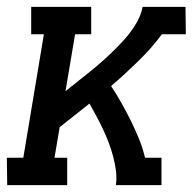

<svg xmlns="http://www.w3.org/2000/svg" viewBox="-44 -540 564 560"><path d="M-23 0 -24 -80H24L84 -440H47V-520H222V-440H175L147 -274Q169 -292 191.5 -309.5Q214 -327 236 -345.5Q258 -364 278.5 -383.5Q299 -403 318 -424Q337 -445 352 -469.5Q367 -494 372 -520H497L498 -440H428Q412 -418 394.5 -398.5Q377 -379 358 -360.5Q339 -342 319.5 -324Q300 -306 280 -289Q296 -265 310 -240Q324 -215 337 -189Q350 -163 361 -136Q372 -109 379 -80H427V0H294Q297 -22 294 -43.5Q291 -65 285.5 -85.5Q280 -106 272.5 -125.5Q265 -145 256 -164Q247 -183 237 -201.5Q227 -220 217 -238Q195 -221 173.5 -203.5Q152 -186 130 -169L115 -80H152V0Z"/></svg>

Font: Iosevka Curly Slab Medium
Style: Italic
Weight: 500
Italic angle: -9°
Monospace: yes
Designer: Belleve Invis
Foundry: Belleve Invis
Version: Version 22.1.2; ttfautohint (v1.8.4)